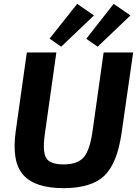

<svg xmlns="http://www.w3.org/2000/svg" viewBox="-20 -962 717 995"><path d="M467 -882 297 -720 237 -762 380 -942ZM656 -882 486 -720 427 -761 569 -942ZM670 -690 610 -272Q587 -114 520 -50.5Q453 13 309 13Q162 13 101 -55Q40 -123 61 -278L119 -690H272L213 -272Q199 -178 219 -144Q239 -110 309 -110Q381 -110 413 -146Q445 -182 459 -278L517 -690Z"/></svg>

Font: Exo 2.0
Style: Bold Italic
Weight: 700
Italic angle: -8°
Designer: Natanael Gama
Version: Version 1.001;PS 001.001;hotconv 1.0.70;makeotf.lib2.5.58329